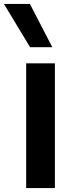

<svg xmlns="http://www.w3.org/2000/svg" viewBox="-73 -956 359 976"><path d="M60 0V-634H206V0ZM80 -716 -53 -936H79L193 -716Z"/></svg>

Font: Matangi Black
Style: Regular
Weight: 900
Designer: Prashant Pant
Foundry: The Graphic Ant
Version: Version 3.002